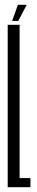

<svg xmlns="http://www.w3.org/2000/svg" viewBox="-20 -778 154 798"><path d="M12 0H106.5V-38H61.5V-675H12ZM30.5 -691H56L91 -758H54.5Z"/></svg>

Font: Anybody UltraCondensed Light
Style: Regular
Weight: 300
Width: 1
Version: Version 1.113;gftools[0.9.25]